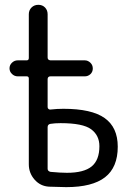

<svg xmlns="http://www.w3.org/2000/svg" viewBox="-20 -770 540 797"><path d="M177.7 -242.2V-69.3Q177.7 -59.6 189.5 -56.6Q231.4 -52.7 257.8 -52.7Q328.1 -52.7 360.4 -79.1Q392.6 -105.5 392.6 -163.1Q392.6 -208 358.4 -233.4Q324.2 -258.8 231.4 -258.8Q208 -258.8 189.5 -255.9Q177.7 -253.9 177.7 -242.2ZM53.7 -453.1Q40 -453.1 29.8 -462.9Q19.5 -472.7 19.5 -486.3Q19.5 -500 29.8 -509.8Q40 -519.5 53.7 -519.5H90.8Q99.6 -519.5 99.6 -529.3V-710.9Q99.6 -727.5 110.8 -738.8Q122.1 -750 139.2 -750Q156.2 -750 167 -738.8Q177.7 -727.5 177.7 -710.9V-531.2Q177.7 -520.5 189.5 -519.5H332Q344.7 -519.5 355 -509.8Q365.2 -500 365.2 -485.8Q365.2 -471.7 355.5 -462.4Q345.7 -453.1 332 -453.1H189.5Q178.7 -453.1 177.7 -442.4V-325.2Q177.7 -320.3 181.6 -317.4Q185.5 -314.5 190.4 -315.4Q216.8 -318.4 243.2 -318.4Q360.4 -318.4 414.6 -279.8Q468.8 -241.2 468.8 -161.1Q468.8 -75.2 416 -34.2Q363.3 6.8 254.9 6.8Q233.4 6.8 183.6 4.9Q147.5 2.9 123.5 -24.4Q99.6 -51.8 99.6 -87.9V-444.3Q99.6 -453.1 90.8 -453.1Z"/></svg>

Font: Rounded-X Mgen+ 1mn regular
Style: Regular
Weight: 400
Designer: [Source Han Sans]
Ryoko NISHIZUKA  (kana & ideographs); Paul D. Hunt (Latin, Greek & Cyrillic); Wenlong ZHANG  (bopomofo
Version: Version 1.059.20150602